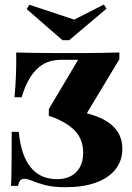

<svg xmlns="http://www.w3.org/2000/svg" viewBox="-20 -798 569 830"><path d="M263.7 11.3Q209.7 11.3 175 2Q140.3 -7.3 119.8 -16.1Q99.2 -25 84.7 -25Q74.2 -25 67.7 -18.1Q61.3 -11.3 58.1 5.6H27.4Q29 -16.1 29.4 -44.4Q29.8 -72.6 30.2 -116.5Q30.6 -160.5 30.6 -228.2H61.3Q70.2 -128.2 111.7 -75.8Q153.2 -23.4 227.4 -23.4Q260.5 -23.4 285.5 -36.3Q310.5 -49.2 325 -74.6Q339.5 -100 339.5 -137.1Q339.5 -197.6 301.2 -235.5Q262.9 -273.4 191.1 -297.6V-326.6L317.7 -539.5H244.4Q200 -539.5 167.3 -520.6Q134.7 -501.6 111.7 -465.3Q88.7 -429 73.4 -377.4H42.7Q47.6 -429 49.2 -477.8Q50.8 -526.6 50 -571Q81.5 -570.2 127.8 -569.4Q174.2 -568.5 244.4 -568.5H291.9Q319.4 -568.5 342.3 -568.5Q365.3 -568.5 387.9 -569Q410.5 -569.4 436.7 -569.8Q462.9 -570.2 496 -571V-541.9L344.4 -290.3L321 -316.1Q416.1 -297.6 462.5 -258.1Q508.9 -218.5 508.9 -154Q508.9 -103.2 479 -65.7Q449.2 -28.2 394.4 -8.5Q339.5 11.3 263.7 11.3ZM429 -778.2 440.3 -760.5 279 -624.2H250L95.2 -758.9L107.3 -777.4L337.9 -700.8L252.4 -688.7Z"/></svg>

Font: Playfair 5pt SemiExpanded Light Black
Style: Regular
Weight: 900
Version: Version 2.203